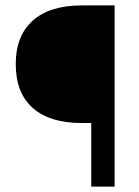

<svg xmlns="http://www.w3.org/2000/svg" viewBox="-20 -687 510 707"><path d="M316 0V-234H281Q163 -234 100.5 -289.5Q38 -345 38 -451Q38 -555 100.5 -611Q163 -667 281 -667H402V0Z"/></svg>

Font: Maven Pro Medium
Style: Regular
Weight: 500
Designer: Joe Prince
Foundry: Joe Prince
Version: Version 2.103